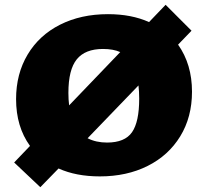

<svg xmlns="http://www.w3.org/2000/svg" viewBox="-20 -726 865 800"><path d="M780 -344Q780 -238 731 -158Q682 -78 595 -34.5Q508 9 396 9Q297 9 224 -24L148 54L39 -49L105 -118Q47 -198 47 -313Q47 -418 95 -498.5Q143 -579 230 -623Q317 -667 430 -667Q528 -667 601 -634L670 -706L778 -598L722 -540Q780 -458 780 -344ZM268 -287 481 -509Q452 -522 409 -522Q335 -522 300 -479Q265 -436 265 -339Q265 -311 268 -287ZM560 -315Q560 -345 557 -370L345 -150Q380 -132 426 -132Q500 -132 530 -175Q560 -218 560 -315Z"/></svg>

Font: Ysabeau Black
Style: Regular
Weight: 900
Designer: Christian Thalmann (Catharsis Fonts)
Version: Version 0.003